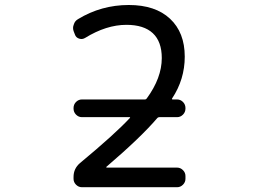

<svg xmlns="http://www.w3.org/2000/svg" viewBox="-20 -785 1040 784"><path d="M314.5 -306.6Q300.8 -306.6 290.5 -316.9Q280.3 -327.1 280.3 -341.8V-343.8Q280.3 -358.4 290.5 -368.7Q300.8 -378.9 314.5 -378.9H572.3Q576.2 -378.9 579.1 -382.8Q640.6 -466.8 640.6 -547.9Q640.6 -615.2 604 -649.4Q567.4 -683.6 496.1 -683.6Q414.1 -683.6 327.1 -629.9Q315.4 -623 302.7 -627.4Q290 -631.8 286.1 -643.6L281.2 -656.2Q278.3 -663.1 278.3 -670.9Q278.3 -677.7 281.2 -684.6Q285.2 -699.2 298.8 -707Q393.6 -764.6 505.9 -764.6Q614.3 -764.6 674.3 -708.5Q734.4 -652.3 734.4 -553.7Q734.4 -460.9 682.6 -382.8Q680.7 -378.9 685.5 -378.9H703.1Q716.8 -378.9 727.1 -368.7Q737.3 -358.4 737.3 -343.8V-341.8Q737.3 -327.1 727.1 -316.9Q716.8 -306.6 703.1 -306.6H630.9Q626 -306.6 623 -303.7Q555.7 -224.6 414.1 -103.5Q414.1 -102.5 414.1 -101.6Q414.1 -100.6 416 -100.6H703.1Q716.8 -100.6 727.1 -90.3Q737.3 -80.1 737.3 -66.4V-54.7Q737.3 -41 727.1 -30.8Q716.8 -20.5 703.1 -20.5H314.5Q300.8 -20.5 290.5 -30.8Q280.3 -41 280.3 -54.7V-62.5Q280.3 -96.7 306.6 -119.1Q450.2 -238.3 510.7 -303.7Q511.7 -304.7 511.2 -305.7Q510.7 -306.6 509.8 -306.6Z"/></svg>

Font: Rounded-L Mgen+ 2m regular
Style: Regular
Weight: 400
Designer: [Source Han Sans]
Ryoko NISHIZUKA  (kana & ideographs); Paul D. Hunt (Latin, Greek & Cyrillic); Wenlong ZHANG  (bopomofo
Version: Version 1.059.20150602